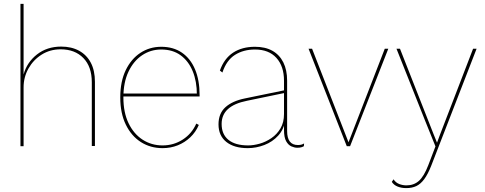

<svg xmlns="http://www.w3.org/2000/svg" viewBox="-20 -750 2487 985"><path d="M85 0V-730H101V-368Q118 -430 169.5 -470.5Q221 -511 294 -511Q347 -511 386 -489.5Q425 -468 446 -428Q467 -388 467 -330V-1H451V-328Q451 -408 407.5 -452.5Q364 -497 291 -497Q237 -497 194 -470Q151 -443 126 -398.5Q101 -354 101 -302V0Z M814 10Q752 10 703 -21Q654 -52 625.5 -110.5Q597 -169 597 -250Q597 -332 625 -390Q653 -448 700.5 -479Q748 -510 807 -510Q869 -510 913 -480Q957 -450 980.5 -394.5Q1004 -339 1004 -262Q1004 -261 1004 -259Q1004 -257 1004 -255H605V-270H997L990 -264Q990 -333 968.5 -385Q947 -437 906.5 -466.5Q866 -496 807 -496Q753 -496 709 -466.5Q665 -437 639 -382Q613 -327 613 -250Q613 -173 639.5 -118Q666 -63 711.5 -33.5Q757 -4 814 -4Q871 -4 917.5 -34Q964 -64 987 -116L1000 -109Q984 -72 956 -45.5Q928 -19 892 -4.5Q856 10 814 10Z M1437 -336Q1437 -410 1398 -453Q1359 -496 1288 -496Q1229 -496 1185.5 -468.5Q1142 -441 1121 -378L1108 -388Q1130 -450 1176 -480Q1222 -510 1288 -510Q1341 -510 1377.5 -489.5Q1414 -469 1433.5 -430Q1453 -391 1453 -336V-78Q1453 -6 1508 -6Q1519 -6 1526 -8Q1533 -10 1540 -14L1539 0Q1534 3 1526 5.5Q1518 8 1505 8Q1491 8 1475 1Q1459 -6 1448 -25.5Q1437 -45 1437 -84V-130L1444 -136Q1437 -87 1407.5 -54.5Q1378 -22 1336 -6Q1294 10 1251 10Q1181 10 1141 -22Q1101 -54 1101 -112Q1101 -168 1136.5 -200Q1172 -232 1236 -245L1440 -287V-273L1247 -233Q1182 -220 1149.5 -190.5Q1117 -161 1117 -114Q1117 -61 1152 -32.5Q1187 -4 1253 -4Q1281 -4 1312.5 -13Q1344 -22 1372.5 -41.5Q1401 -61 1419 -91.5Q1437 -122 1437 -165Z M1954 -500H1972L1776 0H1759L1563 -500H1581L1768 -20Z M2425 -500 2192 101Q2175 144 2156.5 169Q2138 194 2116 204.5Q2094 215 2064 215Q2039 215 2019.5 207Q2000 199 1990 183L1999 170Q2010 187 2028 194Q2046 201 2065 201Q2103 201 2129 178Q2155 155 2177 98L2214 1L2162 -128L2014 -500H2032L2205 -60L2222 -18L2238 -61L2407 -500Z"/></svg>

Font: Kantumruy Pro Thin
Style: Regular
Weight: 250
Version: Version 1.002